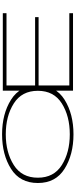

<svg xmlns="http://www.w3.org/2000/svg" viewBox="540 -1262 726 1846"><g transform="rotate(-90 903.0 -339.0)"><path d="M534.5 4.5Q730 4.5 867 -81Q1004 -166.5 1004 -338Q1004 -510.5 867 -596.2Q730 -682 534.5 -682Q339.5 -682 203 -596.2Q66.5 -510.5 66.5 -338Q66.5 -166.5 203.5 -81Q340.5 4.5 534.5 4.5ZM534.5 -31Q361 -31 239.2 -107.5Q117.5 -184 117.5 -338Q117.5 -492.5 239.2 -569.5Q361 -646.5 534.5 -646.5Q709.5 -646.5 831.2 -569.5Q953 -492.5 953 -338Q953 -184 831.2 -107.5Q709.5 -31 534.5 -31ZM954 0H1699V-35.5H1004V-331H1661.5V-364.5H1004V-639.5H1699V-675H954Z"/></g></svg>

Font: Anybody ExtraExpanded ExtraLight
Style: Regular
Weight: 250
Width: 8
Version: Version 1.113;gftools[0.9.25]